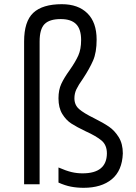

<svg xmlns="http://www.w3.org/2000/svg" viewBox="-20 -879 649 916"><path d="M259 -8V-80Q296 -64 321.5 -58Q347 -52 374 -52Q489 -52 490 -147Q490 -187 464.5 -208.5Q439 -230 388 -253Q346 -273 320.5 -289.5Q295 -306 277 -335.5Q259 -365 259 -410Q259 -450 272.5 -479Q286 -508 312 -544Q340 -584 353.5 -614Q367 -644 367 -688Q367 -740 343 -764Q319 -788 270 -788Q216 -788 192.5 -764Q169 -740 169 -681V0H95V-681Q95 -777 139 -818Q183 -859 275 -859Q353 -859 397 -815.5Q441 -772 441 -690Q441 -629 424 -590Q407 -551 376 -504Q354 -473 344.5 -453Q335 -433 335 -410Q335 -378 357.5 -358.5Q380 -339 429 -315Q473 -293 500 -274.5Q527 -256 546.5 -224.5Q566 -193 566 -147Q563 -65 513.5 -24Q464 17 379 17Q347 17 318.5 11.5Q290 6 259 -8Z"/></svg>

Font: Biryani Light
Style: Regular
Weight: 300
Designer: Dan Reynolds and Mathieu Réguer
Foundry: Dan Reynolds and Mathieu Réguer
Version: Version 1.004; ttfautohint (v1.1) -l 5 -r 5 -G 72 -x 0 -D la